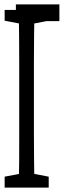

<svg xmlns="http://www.w3.org/2000/svg" viewBox="-20 -848 289 868"><path d="M1 0V-49.3L93.3 -66.9H108.4L200.2 -49.3V0ZM64.9 0Q66.4 -61 66.7 -122.1Q66.9 -183.1 66.9 -246.1Q66.9 -309.1 66.9 -371.6V-430.7Q66.9 -493.2 66.9 -555.4Q66.9 -617.7 66.4 -680.2Q65.9 -742.7 64.9 -803.2H135.7Q134.8 -743.2 134 -681.2Q133.3 -619.1 133.3 -556.6Q133.3 -494.1 133.3 -430.7V-371.6Q133.3 -310.5 133.3 -248.3Q133.3 -186 134 -123.8Q134.8 -61.5 135.7 0ZM1 -754.4V-803.2H200.2V-754.4L108.4 -736.8H93.3ZM51.8 -752.4V-828.1H248.5V-752.4Z"/></svg>

Font: Scarab Serif
Style: Condensed
Weight: 400
Designer: John Roberts
Foundry: Scarab
Version: 1.0